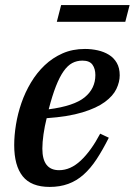

<svg xmlns="http://www.w3.org/2000/svg" viewBox="-20 -725 531 757"><path d="M176 12Q103 12 69.5 -30Q36 -72 36 -153Q36 -191 43 -234Q50 -277 64.5 -319Q79 -361 102 -399.5Q125 -438 156 -467.5Q187 -497 226.5 -514.5Q266 -532 315 -532Q341 -532 365.5 -526.5Q390 -521 409.5 -509Q429 -497 440.5 -477Q452 -457 452 -428Q452 -402 439 -374.5Q426 -347 393.5 -323Q361 -299 305 -282Q249 -265 164 -259Q156 -227 151.5 -195.5Q147 -164 147 -139Q147 -54 213 -54Q258 -54 298.5 -92Q339 -130 375 -198L409 -182Q385 -134 361 -97.5Q337 -61 309.5 -36.5Q282 -12 249 0Q216 12 176 12ZM172 -294Q272 -307 314 -341.5Q356 -376 356 -429Q356 -454 344.5 -470Q333 -486 305 -486Q283 -486 265 -476.5Q247 -467 231 -444.5Q215 -422 200.5 -385Q186 -348 172 -294ZM221 -705H491L474 -639H204Z"/></svg>

Font: IBM Plex Serif Medium
Style: Italic
Weight: 500
Italic angle: -14°
Designer: Mike Abbink, Paul van der Laan, Pieter van Rosmalen
Foundry: Bold Monday
Version: Version 2.5